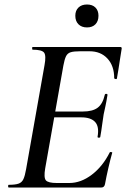

<svg xmlns="http://www.w3.org/2000/svg" viewBox="-20 -834 565 854"><path d="M19 0Q16 0 16 -6Q16 -12 19 -12Q47 -12 62 -17Q77 -22 84 -37Q91 -52 96 -81L178 -544Q186 -587 176 -600Q166 -613 125 -613Q123 -613 123 -619Q123 -625 125 -625H515Q523 -625 521 -616Q518 -597 514 -572Q510 -547 506.5 -523.5Q503 -500 500 -485Q499 -481 493.5 -482.5Q488 -484 488 -486Q488 -541 458 -573.5Q428 -606 378 -606H337Q308 -606 294 -601.5Q280 -597 273.5 -583.5Q267 -570 262 -543L181 -85Q174 -44 184 -32Q194 -20 233 -20H288Q340 -20 388.5 -57Q437 -94 468 -156Q470 -159 475.5 -157.5Q481 -156 479 -154Q471 -126 462 -87Q453 -48 447 -15Q444 0 431 0ZM426 -225Q425 -221 419 -221.5Q413 -222 414 -226Q422 -271 403 -291.5Q384 -312 342 -312H183L186 -338H349Q392 -338 414.5 -355Q437 -372 446 -412Q447 -417 453 -416.5Q459 -416 458 -411Q453 -380 449 -362Q445 -344 441 -325Q437 -301 434 -277Q431 -253 426 -225ZM367 -712Q343 -712 329 -726Q315 -740 315 -764Q315 -787 329 -800.5Q343 -814 367 -814Q391 -814 404.5 -800.5Q418 -787 418 -764Q418 -740 404.5 -726Q391 -712 367 -712Z"/></svg>

Font: Cormorant Garamond Light SemiBold
Style: Italic
Weight: 600
Italic angle: -10°
Version: Version 4.001